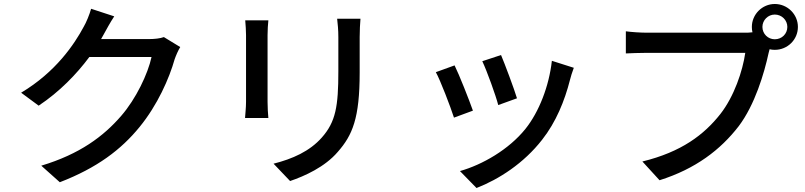

<svg xmlns="http://www.w3.org/2000/svg" viewBox="-20 -860 4040 963"><path d="M802 -674C783 -667 755 -664 727 -664H487C492 -672 497 -681 501 -689C512 -709 533 -748 553 -778L437 -816C429 -787 412 -746 400 -726C353 -638 260 -499 86 -395L174 -330C279 -400 364 -488 428 -574H740C722 -490 662 -364 588 -279C499 -176 380 -87 187 -29L280 54C467 -18 588 -110 680 -223C770 -333 829 -467 856 -563C863 -583 874 -608 884 -624Z M1210 -758C1212 -737 1214 -702 1214 -684V-349C1214 -320 1210 -285 1209 -268H1326C1324 -288 1322 -323 1322 -349V-684C1322 -712 1324 -737 1326 -758ZM1671 -766C1674 -740 1677 -710 1677 -674V-502C1677 -327 1664 -249 1594 -170C1533 -101 1447 -63 1352 -39L1435 48C1508 23 1609 -22 1674 -98C1748 -182 1784 -267 1784 -496V-674C1784 -710 1786 -740 1788 -766Z M2493 -584 2399 -553C2422 -505 2467 -380 2479 -333L2573 -367C2560 -411 2511 -542 2493 -584ZM2748 -555C2734 -429 2684 -299 2615 -213C2532 -110 2400 -34 2287 -2L2370 83C2483 39 2607 -41 2699 -159C2769 -248 2812 -354 2839 -460C2843 -477 2849 -495 2858 -520ZM2260 -532 2166 -498C2188 -459 2240 -323 2257 -270L2352 -305C2333 -359 2283 -486 2260 -532Z M3866 -663C3832 -663 3804 -690 3804 -725C3804 -759 3832 -787 3866 -787C3901 -787 3929 -759 3929 -725C3929 -690 3901 -663 3866 -663ZM3227 -696C3194 -696 3147 -699 3119 -703V-592C3144 -593 3184 -595 3227 -595H3718C3705 -504 3662 -376 3593 -288C3511 -184 3398 -98 3202 -50L3288 44C3469 -13 3594 -109 3685 -227C3766 -334 3813 -492 3835 -594L3840 -613C3848 -611 3857 -610 3866 -610C3930 -610 3982 -661 3982 -725C3982 -788 3930 -840 3866 -840C3803 -840 3751 -788 3751 -725C3751 -716 3752 -707 3754 -698C3739 -696 3724 -696 3712 -696Z"/></svg>

Font: Noto Sans CJK KR Medium
Style: Regular
Weight: 500
Designer: Ryoko NISHIZUKA (kana & ideographs); Paul D. Hunt (Latin, Greek & Cyrillic); Wenlong ZHANG (bopomofo); Sandoll Communica
Foundry: Adobe Systems Incorporated
Version: Version 1.004;PS 1.004;hotconv 1.0.82;makeotf.lib2.5.63406